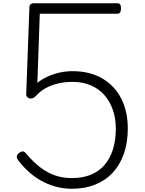

<svg xmlns="http://www.w3.org/2000/svg" viewBox="-20 -1148 894 1187"><path d="M424 19Q379 19 335 8.5Q291 -2 249 -23Q207 -44 168 -77Q129 -110 94 -155Q86 -165 84 -176.5Q82 -188 96 -201Q109 -211 119.5 -212Q130 -213 141 -199Q184 -148 228 -114Q272 -80 320.5 -63.5Q369 -47 424 -47Q491 -47 542 -68Q593 -89 627 -129Q661 -169 678.5 -225.5Q696 -282 696 -353Q696 -416 677.5 -469Q659 -522 624.5 -561Q590 -600 540 -621Q490 -642 427 -642Q381 -642 339 -632Q297 -622 262.5 -603Q228 -584 201 -554Q187 -540 173 -539Q159 -538 150.5 -546Q142 -554 142 -564L162 -1107Q163 -1117 170 -1122.5Q177 -1128 189 -1128H705Q716 -1128 722 -1121.5Q728 -1115 728 -1097Q728 -1080 722.5 -1071.5Q717 -1063 705 -1063H226L211 -636Q237 -657 271 -673Q305 -689 345 -698.5Q385 -708 428 -708Q536 -708 612.5 -663Q689 -618 729.5 -538.5Q770 -459 770 -353Q770 -267 746 -198Q722 -129 677 -80.5Q632 -32 568 -6.5Q504 19 424 19Z"/></svg>

Font: Playwrite CL Light
Style: Regular
Weight: 300
Designer: Veronika Burian, José Scaglione
Foundry: TypeTogether
Version: Version 1.002